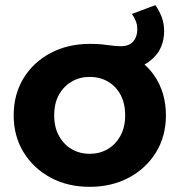

<svg xmlns="http://www.w3.org/2000/svg" viewBox="-20 -716 695 744"><path d="M328 8Q242 8 175.5 -28Q109 -64 71 -126.5Q33 -189 33 -269Q33 -350 71 -412.5Q109 -475 176 -510.5Q243 -546 329 -546Q356 -546 375.5 -544Q395 -542 412.5 -539.5Q430 -537 448 -537Q481 -537 496.5 -555.5Q512 -574 512 -602Q512 -620 506 -635Q500 -650 491 -662L582 -696Q597 -675 606.5 -650Q616 -625 616 -596Q616 -550 594 -515Q574 -485 540 -466Q560 -448 576 -426Q623 -359 623 -269Q623 -189 585 -126.5Q547 -64 480 -28Q413 8 328 8ZM328 -120Q366 -120 397 -138Q428 -156 446.5 -189.5Q465 -223 465 -269Q465 -316 447 -349Q429 -382 398 -400Q367 -418 328 -418Q289 -418 258 -400Q227 -382 208.5 -349Q190 -316 190 -269Q190 -223 208.5 -189.5Q227 -156 258 -138Q289 -120 328 -120Z"/></svg>

Font: Montserrat Z
Style: Bold
Weight: 700
Designer: Julieta Ulanovsky
Foundry: Julieta Ulanovsky
Version: Version 8.000